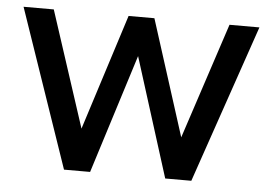

<svg xmlns="http://www.w3.org/2000/svg" viewBox="-44 -596 913 652"><g transform="rotate(5 413.0 -269.5)"><path d="M11 -539H114L243 -144L369 -539H457L583 -144L713 -539H815L630 0H541L413 -406L285 0H196Z"/></g></svg>

Font: Eudoxus Sans Medium
Style: Regular
Weight: 500
Designer: Stijn de Vries
Foundry: tokotype
Version: Version 2.005